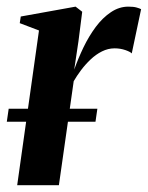

<svg xmlns="http://www.w3.org/2000/svg" viewBox="-21 -544 434 564"><path d="M29.5 0 93.5 -454.5 37 -476 40 -495.5 201 -524.5 220.5 -509.5 209.5 -423 197 -339.5Q208.5 -372 224.2 -404.8Q240 -437.5 260.2 -464.8Q280.5 -492 304.8 -508.2Q329 -524.5 356 -524.5Q371 -524.5 380 -522Q389 -519.5 393.5 -517L366 -387Q362.5 -391.5 347.5 -396.8Q332.5 -402 315.5 -402Q296.5 -402 278.5 -393Q260.5 -384 245 -369.2Q229.5 -354.5 217 -337.8Q204.5 -321 195.5 -305.5L152 0ZM265 -224.5 259.5 -186.5H-1L4.5 -224.5Z"/></svg>

Font: Merriweather 120pt SemiBold
Style: Italic
Weight: 600
Italic angle: -7.8°
Version: Version 2.101